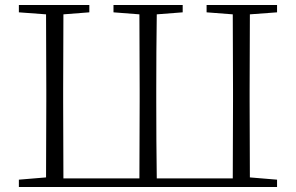

<svg xmlns="http://www.w3.org/2000/svg" viewBox="-20 -743 1176 763"><path d="M198 0H55V-29L163 -38Q164 -183 164 -340V-387Q164 -540 163 -686L55 -694V-723H335V-694L232 -686Q231 -542 231 -387V-340Q231 -180 232 -34H534Q535 -180 535 -340V-387Q535 -540 534 -686L431 -694V-723H706V-694L603 -686Q601 -540 601 -387V-340Q601 -180 603 -34H905Q906 -180 906 -340V-387Q906 -542 905 -686L801 -694V-723H1081V-694L973 -686Q972 -540 972 -387V-340Q972 -183 973 -38L1081 -29V0Z"/></svg>

Font: Minh Nguyen ExtraLight
Style: Regular
Weight: 250
Designer: Ryoko NISHIZUKA 西塚涼子 (kana & ideographs); Frank Grießhammer (Latin, Greek & Cyrillic); Wenlong ZHANG 张文龙 (bopomofo); San
Foundry: Adobe
Version: Version 1.100;July 7, 2023;FontCreator 14.0.0.2814 64-bit